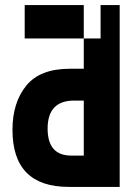

<svg xmlns="http://www.w3.org/2000/svg" viewBox="-20 -734 540 754"><path d="M77 -583V-714H375V-583ZM450 -714H309V-464H254Q137 -464 83 -397.5Q29 -331 29 -224Q29 0 250 0H450ZM309 -339V-123H260Q167 -123 167 -229Q167 -339 271 -339Z"/></svg>

Font: Noto Sans Mono Condensed Extra
Style: Regular
Weight: 800
Width: 3
Designer: Monotype Design Team
Foundry: Monotype Imaging Inc.
Version: Version 1.900